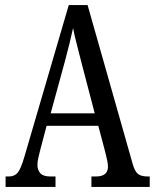

<svg xmlns="http://www.w3.org/2000/svg" viewBox="-20 -734 608 754"><path d="M2 0V-41H15Q37 -41 49.5 -56Q62 -71 76 -119L250 -714H324L502 -87Q510 -60 522.5 -50.5Q535 -41 560 -41H568V0H339V-41H357Q404 -41 404 -80Q404 -90 400.5 -106.5Q397 -123 393 -138L366 -240H163L138 -145Q135 -133 131 -116.5Q127 -100 127 -86Q127 -66 138.5 -53.5Q150 -41 177 -41H198V0ZM179 -289H352L302 -480Q291 -525 281.5 -560.5Q272 -596 267 -624Q261 -596 252.5 -561.5Q244 -527 234 -490Z"/></svg>

Font: Noto Serif Myanmar ExtraCondensed
Style: Regular
Weight: 400
Width: 2
Designer: Ben Mitchell and the Monotype Design Team
Foundry: Monotype Imaging Inc.
Version: Version 2.106; ttfautohint (v1.8.4.7-5d5b)